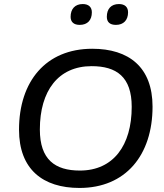

<svg xmlns="http://www.w3.org/2000/svg" viewBox="-20 -920 813 949"><path d="M373 9C601 9 734 -153 734 -393C734 -588 617 -679 436 -679C207 -679 74 -518 74 -279C74 -83 192 9 373 9ZM375 -77C252 -77 177 -131 177 -280C177 -471 268 -593 433 -593C556 -593 631 -540 631 -392C631 -201 540 -77 375 -77ZM553 -797C591 -797 613 -821 613 -859C613 -885 597 -900 568 -900C529 -900 508 -876 508 -837C508 -811 523 -797 553 -797ZM374 -797C413 -797 434 -821 434 -859C434 -885 418 -900 389 -900C351 -900 329 -876 329 -837C329 -811 345 -797 374 -797Z"/></svg>

Font: SN Pro Medium
Style: Italic
Weight: 400
Italic angle: -9°
Designer: Tobias Whetton
Foundry: Supernotes
Version: Version 1.001;Glyphs 3.2 (3249)